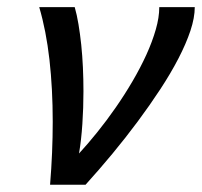

<svg xmlns="http://www.w3.org/2000/svg" viewBox="-20 -508 556 528"><path d="M185.5 -488.3Q191.4 -467.8 195.8 -441.4Q200.2 -415 203.4 -385Q206.5 -355 208 -322.5Q209.5 -290 209.5 -256.8Q209.5 -210.9 206.5 -167Q203.6 -123 197.3 -85.9Q221.7 -112.3 247.8 -144.8Q273.9 -177.2 298.3 -212.4Q322.8 -247.6 344.5 -284.7Q366.2 -321.8 382.6 -357.7Q398.9 -393.6 408.4 -426.8Q418 -460 418 -488.3H515.6Q515.6 -459.5 503.7 -423.6Q491.7 -387.7 470.7 -347.2Q449.7 -306.6 420.9 -262.7Q392.1 -218.8 358.9 -174.1Q325.7 -129.4 289.1 -85.2Q252.4 -41 215.3 0H117.7Q125 -89.4 125 -172.9Q125 -264.2 116 -344Q106.9 -423.8 87.9 -488.3Z"/></svg>

Font: Andika New Basic
Style: Italic
Weight: 400
Italic angle: -14°
Designer: Victor Gaultney, Annie Olsen, Julie Remington, Don Collingsworth, Eric Hays
Foundry: SIL International
Version: Version 5.500